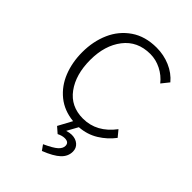

<svg xmlns="http://www.w3.org/2000/svg" viewBox="-228 -635 966 966"><g transform="rotate(45 255.0 -152.0)"><path d="M305 20 273 78Q293 72 307 72Q335 72 353 87.5Q371 103 371 128Q371 162 344 187.5Q317 213 258 236L238 208Q288 185 306 168.5Q324 152 324 134Q324 109 294 109Q276 109 254 120L223 93L263 19Q194 12 146 -27Q98 -66 74 -126.5Q50 -187 50 -259Q50 -336 78 -399.5Q106 -463 162 -501.5Q218 -540 299 -540Q350 -540 395.5 -520.5Q441 -501 471 -465L439 -425Q414 -457 376.5 -476Q339 -495 299 -495Q208 -495 157 -429Q106 -363 106 -260Q106 -156 154 -90.5Q202 -25 289 -25Q386 -25 453 -114L481 -80Q450 -39 405.5 -11.5Q361 16 305 20Z"/></g></svg>

Font: Martel Sans ExtraLight
Style: Regular
Weight: 275
Designer: Dan Reynolds and Mathieu Réguer
Foundry: Dan Reynolds and Mathieu Réguer
Version: Version 1.002; ttfautohint (v1.1) -l 5 -r 5 -G 72 -x 0 -D la